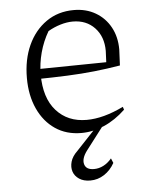

<svg xmlns="http://www.w3.org/2000/svg" viewBox="-51 -534 599 778"><g transform="rotate(-5 248.5 -145.0)"><path d="M266 7Q205 7 160 -23.5Q115 -54 90 -108.5Q65 -163 65 -234Q65 -309 91.5 -367Q118 -425 166 -458.5Q214 -492 278 -492Q328 -492 366.5 -469.5Q405 -447 426.5 -407.5Q448 -368 448 -317L445 -252Q391 -243 339.5 -237.5Q288 -232 230 -229.5Q172 -227 98 -226V-266L391 -270L393 -316Q393 -374 359 -410Q325 -446 270 -446Q246 -446 219.5 -438Q193 -430 169 -416Q146 -377 134 -332.5Q122 -288 122 -244Q122 -148 168.5 -96Q215 -44 292 -44Q360 -44 442 -84L446 -72Q405 -33 359 -13Q313 7 266 7ZM285 202Q258 202 240 190Q222 178 216 159.5Q210 141 216 119.5Q222 98 243 78L337 -22H360L282 80Q259 111 265.5 134Q272 157 304 157Q324 157 342.5 147.5Q361 138 376 120L384 139Q368 168 342 185Q316 202 285 202Z"/></g></svg>

Font: Piazzolla Thin ExtraLight
Style: Regular
Weight: 250
Version: Version 2.005